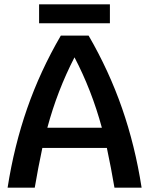

<svg xmlns="http://www.w3.org/2000/svg" viewBox="-20 -864 687 884"><path d="M472 -183H175Q155 -89 140 0H15Q45 -192 105 -364.5Q165 -537 260 -700H388Q482 -538 542 -365.5Q602 -193 632 0H507Q492 -89 472 -183ZM449 -276Q402 -449 323 -600Q244 -447 198 -276ZM160 -844H486V-757H160Z"/></svg>

Font: Krub SemiBold
Style: Regular
Weight: 600
Version: Version 1.000; ttfautohint (v1.6)